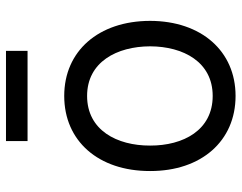

<svg xmlns="http://www.w3.org/2000/svg" viewBox="-102 -682 796 632"><g transform="rotate(-90 296.0 -366.0)"><path d="M147.7 -744.3V-673.3H444.6V-744.3ZM296.2 11.4C443.5 11.4 543 -100.9 543.3 -269.9C543 -440.3 443.5 -552.6 296.2 -552.6C148.1 -552.6 48.7 -440.3 49 -269.9C48.7 -100.9 148.1 11.4 296.2 11.4ZM296.2 -63.9C183.6 -63.9 132.5 -160.5 132.8 -269.9C132.5 -379.3 183.6 -477.3 296.2 -477.3C408 -477.3 459.2 -379.3 459.5 -269.9C459.2 -160.5 408 -63.9 296.2 -63.9Z"/></g></svg>

Font: Riot Sans 2.0
Style: Regular
Weight: 400
Designer: Rasmus Andersson
Foundry: rsms
Version: Version 3.006;hotconv 1.0.109;makeotfexe 2.5.65596